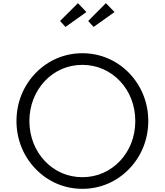

<svg xmlns="http://www.w3.org/2000/svg" viewBox="-20 -1176 1040 1212"><path d="M703 -1100 648.5 -1156 536.5 -1043.5 571 -1006ZM525.5 -1100 472 -1156 359 -1043.5 393.5 -1006ZM500 16C615.5 16 718.5 -30.5 794.5 -109C870.5 -187 916 -293.5 916 -412C916 -531.5 870.5 -637 794.5 -715.5C718.5 -793.5 615.5 -840 500 -840C384.5 -840 281.5 -793.5 205.5 -715.5C129.5 -637 84 -531.5 84 -412C84 -293.5 129.5 -187 205.5 -109C281.5 -30.5 384.5 16 500 16ZM500 -57.5C406 -57.5 323 -95.5 262.5 -160C202 -224.5 165.5 -312.5 165.5 -412C165.5 -511.5 202 -599.5 262.5 -664C323 -728.5 406 -766.5 500 -766.5C594 -766.5 676.5 -728.5 737.5 -664C798.5 -599.5 834 -511.5 834 -412C834 -312.5 798.5 -224.5 737.5 -160C676.5 -95.5 594 -57.5 500 -57.5Z"/></svg>

Font: Spartan
Style: Regular
Weight: 400
Designer: Matt Bailey, Mirko Velimirovic
Foundry: Matt Bailey
Version: Version 1.003